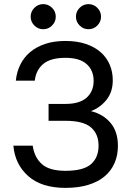

<svg xmlns="http://www.w3.org/2000/svg" viewBox="-20 -906 645 933"><path d="M298 7Q362 7 410 -8Q458 -23 489.5 -50Q521 -77 537 -114.5Q553 -152 553 -197Q553 -266 517.5 -308.5Q482 -351 422 -366Q467 -383 497.5 -421Q528 -459 528 -516Q528 -557 513 -592Q498 -627 469 -652.5Q440 -678 397 -692.5Q354 -707 298 -707Q242 -707 199 -692.5Q156 -678 126 -652.5Q96 -627 78.5 -591.5Q61 -556 57 -514H149Q155 -566 190.5 -595.5Q226 -625 298 -625Q367 -625 401 -594.5Q435 -564 435 -513Q435 -462 401 -431.5Q367 -401 298 -401H216V-319H298Q385 -319 422 -287Q459 -255 459 -198Q459 -141 422.5 -108.5Q386 -76 298 -76Q220 -76 183.5 -108.5Q147 -141 139 -198H45Q53 -107 117.5 -50Q182 7 298 7ZM190 -764Q165 -764 147 -782Q129 -800 129 -825Q129 -850 147 -868Q165 -886 190 -886Q215 -886 233 -868Q251 -850 251 -825Q251 -800 233 -782Q215 -764 190 -764ZM410 -764Q385 -764 367 -782Q349 -800 349 -825Q349 -850 367 -868Q385 -886 410 -886Q435 -886 453 -868Q471 -850 471 -825Q471 -800 453 -782Q435 -764 410 -764Z"/></svg>

Font: Golos UI VF
Style: Regular
Weight: 400
Designer: A.Korolkova, Vitaly Kuzmin
Foundry: ParaType Ltd
Version: Version 2.000